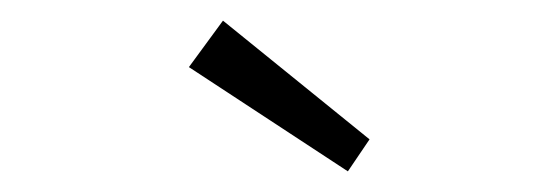

<svg xmlns="http://www.w3.org/2000/svg" viewBox="-20 -764 540 186"><path d="M317 -598 163 -699 196 -744 338 -629Z"/></svg>

Font: Lexend Mega ExtraLight
Style: Regular
Weight: 250
Version: Version 1.007